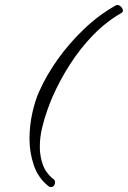

<svg xmlns="http://www.w3.org/2000/svg" viewBox="-20 -678 520 781"><path d="M188 83Q183 83 178 80Q135 46 117.5 -6Q100 -58 100 -113Q100 -167 111.5 -218.5Q123 -270 139 -305Q168 -371 215 -437Q262 -503 322.5 -560.5Q383 -618 451 -656Q460 -661 470 -652.5Q480 -644 480 -635Q480 -629 475 -626Q412 -590 359.5 -536Q307 -482 265.5 -417.5Q224 -353 194 -285Q184 -262 172 -228.5Q160 -195 151 -157Q142 -119 142 -80Q142 -42 154.5 -7.5Q167 27 198 51Q204 55 204 64Q204 71 199.5 77Q195 83 188 83Z"/></svg>

Font: Grape Nuts
Style: Regular
Weight: 400
Designer: Robert E. Leuschke
Foundry: Robert E. Leuschke
Version: Version 1.010; ttfautohint (v1.8.3)